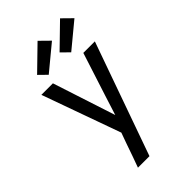

<svg xmlns="http://www.w3.org/2000/svg" viewBox="-289 -1082 1178 1178"><g transform="rotate(-45 300.0 -493.0)"><path d="M171 0Q185 -38 198.5 -76Q212 -114 225 -152L251 -224L68 -735H168L301 -327L342 -456L432 -735H532L271 0ZM382 -790 331 -840 481 -986 544 -924ZM187 -790 136 -840 286 -986 349 -924Z"/></g></svg>

Font: Iosevka Medium Extended
Style: Regular
Weight: 500
Width: 7
Monospace: yes
Designer: Belleve Invis
Foundry: Belleve Invis
Version: Version 32.5.0; ttfautohint (v1.8.4)